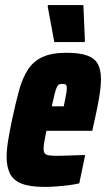

<svg xmlns="http://www.w3.org/2000/svg" viewBox="-20 -725 416 753"><path d="M155 8Q97 8 64.5 -5Q32 -18 19 -44.5Q6 -71 6 -109Q6 -138 12 -174.5Q18 -211 27 -254Q41 -320 54.5 -369.5Q68 -419 89.5 -452Q111 -485 147 -501.5Q183 -518 240 -518Q293 -518 322.5 -507Q352 -496 364 -473.5Q376 -451 376 -414Q376 -395 373 -371Q370 -347 364.5 -318Q359 -289 351 -254L342 -212H162Q157 -187 154 -170Q151 -153 151 -142Q151 -129 156 -123Q161 -117 173.5 -115.5Q186 -114 206 -114Q216 -114 235 -114.5Q254 -115 276 -116Q298 -117 314 -117L291 -6Q275 -2 252 1Q229 4 204 6Q179 8 155 8ZM183 -308H230L233 -323Q238 -346 240 -359Q242 -372 242 -380Q242 -387 240 -390.5Q238 -394 234 -395Q230 -396 224 -396Q217 -396 212 -394Q207 -392 203 -383.5Q199 -375 194.5 -357.5Q190 -340 183 -308ZM193 -560 167 -700 168 -705H307L313 -565L312 -560Z"/></svg>

Font: Saira Condensed Black
Style: Italic
Weight: 900
Width: 3
Italic angle: -12°
Designer: Hector Gatti with collaboration of the Omnibus-Type team
Foundry: Omnibus-Type
Version: Version 1.101